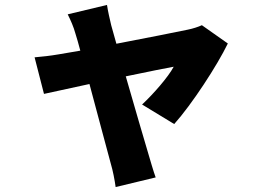

<svg xmlns="http://www.w3.org/2000/svg" viewBox="-20 -638 1040 777"><path d="M685 -136C756 -215 859 -373 902 -462L797 -536C782 -529 760 -522 740 -518C698 -509 571 -484 451 -461L430 -536C424 -562 417 -591 413 -618L254 -580C266 -556 278 -529 285 -503C291 -484 298 -460 305 -433C263 -426 231 -420 217 -418C182 -412 153 -409 120 -406L158 -258C190 -265 262 -281 342 -298C376 -172 412 -35 428 23C437 53 444 90 448 119L610 80C602 59 587 7 582 -10C565 -66 526 -201 489 -329C580 -348 660 -364 683 -368C660 -325 600 -257 555 -215Z"/></svg>

Font: Noto Sans Korean Black
Style: Bold
Weight: 900
Designer: Ryoko NISHIZUKA (kana & ideographs); Paul D. Hunt (Latin, Greek & Cyrillic); Wenlong ZHANG (bopomofo); Sandoll Communica
Foundry: Adobe Systems Incorporated
Version: Version 1.000;PS 1;hotconv 1.0.78;makeotf.lib2.5.61930